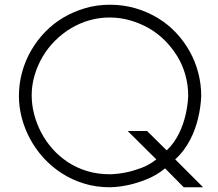

<svg xmlns="http://www.w3.org/2000/svg" viewBox="-20 -794 922 812"><path d="M445 -2Q386 -2 334.5 -18Q283 -34 240 -62Q197 -90 163.5 -127Q130 -164 107 -207Q84 -250 72 -296Q60 -342 60 -388Q60 -440 73.5 -489Q87 -538 112 -581Q137 -624 171.5 -659.5Q206 -695 248.5 -720Q291 -745 340.5 -759.5Q390 -774 444 -774Q502 -774 553 -759Q604 -744 647 -718Q690 -692 724 -656Q758 -620 782 -577Q806 -534 818.5 -486Q831 -438 831 -388Q829 -339 817 -291Q812 -270 804 -248Q796 -226 784.5 -203.5Q773 -181 757 -159.5Q741 -138 721 -120L839 -2H757L678 -82Q660 -67 640.5 -55.5Q621 -44 601 -36Q581 -28 562 -22Q543 -16 525 -12Q485 -3 445 -2ZM602 -240 685 -158Q702 -174 715 -192.5Q728 -211 737.5 -230.5Q747 -250 753.5 -269Q760 -288 764 -305Q774 -346 776 -388Q776 -434 764 -477Q752 -520 729.5 -556.5Q707 -593 676.5 -623.5Q646 -654 609 -675Q572 -696 530 -708Q488 -720 444 -720Q399 -720 357.5 -708Q316 -696 279.5 -674Q243 -652 212.5 -621.5Q182 -591 160.5 -554.5Q139 -518 126.5 -476.5Q114 -435 114 -390Q114 -351 124.5 -310.5Q135 -270 154.5 -233Q174 -196 202.5 -164Q231 -132 267.5 -108Q304 -84 348.5 -70.5Q393 -57 446 -57Q479 -58 514 -65Q543 -71 577 -83.5Q611 -96 641 -120L520 -240Z"/></svg>

Font: LuenTai2017
Style: Regular
Weight: 400
Designer: LuenTai
Foundry: Microsoft Corpration
Version: Version 1.00 November 27, 2016, initial release